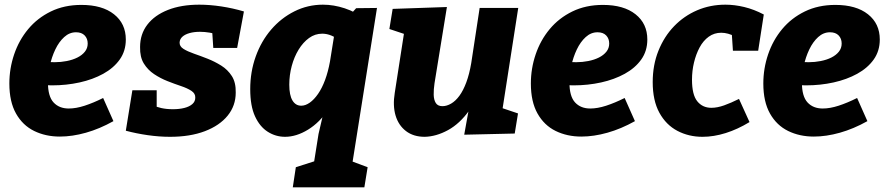

<svg xmlns="http://www.w3.org/2000/svg" viewBox="-20 -571 3786 821"><path d="M236 13Q175 13 126 -11Q77 -35 48.5 -85.5Q20 -136 20 -214Q20 -278 40.5 -338.5Q61 -399 100.5 -446.5Q140 -494 197.5 -522Q255 -550 328 -550Q417 -550 467.5 -510Q518 -470 518 -402Q518 -353 492 -316.5Q466 -280 421.5 -255.5Q377 -231 320.5 -218.5Q264 -206 203 -206Q191 -206 182.5 -206.5Q174 -207 168 -207L177 -307Q186 -306 195.5 -305.5Q205 -305 214 -305Q240 -305 265.5 -310Q291 -315 311 -325Q331 -335 343 -350Q355 -365 355 -385Q355 -406 342 -419.5Q329 -433 305 -433Q277 -433 254.5 -412.5Q232 -392 216.5 -359.5Q201 -327 193 -289.5Q185 -252 185 -218Q185 -159 209 -133Q233 -107 274 -107Q305 -107 342 -119Q379 -131 421 -152L465 -53Q406 -20 347.5 -3.5Q289 13 236 13Z M707 14Q661 14 612 7Q563 0 518 -12L546 -185H650V-91L629 -123Q647 -114 669.5 -109Q692 -104 719 -104Q747 -104 768.5 -109.5Q790 -115 802.5 -126Q815 -137 815 -153Q816 -171 798.5 -182.5Q781 -194 754 -203Q727 -212 696.5 -224Q666 -236 639 -254Q612 -272 595 -299.5Q578 -327 579 -370Q579 -425 610 -465.5Q641 -506 698 -528.5Q755 -551 832 -551Q877 -551 926.5 -543.5Q976 -536 1023 -522L994 -366H892L887 -442L912 -420Q897 -428 876 -431.5Q855 -435 835 -435Q810 -435 790.5 -429.5Q771 -424 760 -414Q749 -404 748 -390Q747 -373 764.5 -362Q782 -351 809.5 -341.5Q837 -332 867.5 -320Q898 -308 926 -290.5Q954 -273 971.5 -245.5Q989 -218 988 -175Q988 -119 953.5 -76.5Q919 -34 856 -10Q793 14 707 14Z M1232 230 1245 144 1395 96 1311 197 1342 2 1379 -157 1439 -248Q1425 -164 1386 -105.5Q1347 -47 1297 -16.5Q1247 14 1199 14Q1159 14 1125 -7.5Q1091 -29 1070.5 -73.5Q1050 -118 1050 -190Q1050 -264 1073.5 -329.5Q1097 -395 1139.5 -444.5Q1182 -494 1239 -522.5Q1296 -551 1361 -551Q1407 -551 1454 -535.5Q1501 -520 1547 -487L1475 -505L1503 -536L1592 -537L1475 201L1418 94L1552 144L1538 230ZM1268 -119Q1286 -119 1304.5 -132Q1323 -145 1340 -169.5Q1357 -194 1370 -229Q1383 -264 1391 -308L1413 -445L1440 -392Q1418 -410 1398 -418.5Q1378 -427 1358 -427Q1327 -427 1301.5 -408.5Q1276 -390 1257 -359Q1238 -328 1227.5 -289Q1217 -250 1217 -209Q1217 -164 1230.5 -141.5Q1244 -119 1268 -119Z M1796 14Q1748 14 1716 -10.5Q1684 -35 1671.5 -77Q1659 -119 1668 -174L1711 -451L1723 -421L1645 -447L1659 -533L1891 -541L1838 -215Q1834 -188 1834.5 -166Q1835 -144 1843.5 -130.5Q1852 -117 1872 -117Q1890 -117 1909 -128Q1928 -139 1944.5 -161.5Q1961 -184 1974 -219Q1987 -254 1995 -301L2031 -537H2196L2126 -87L2106 -116L2195 -86L2181 0L1965 5L1994 -156L2045 -247Q2028 -157 1987 -99.5Q1946 -42 1895.5 -14.5Q1845 13 1796 14Z M2466 13Q2405 13 2356 -11Q2307 -35 2278.5 -85.5Q2250 -136 2250 -214Q2250 -278 2270.5 -338.5Q2291 -399 2330.5 -446.5Q2370 -494 2427.5 -522Q2485 -550 2558 -550Q2647 -550 2697.5 -510Q2748 -470 2748 -402Q2748 -353 2722 -316.5Q2696 -280 2651.5 -255.5Q2607 -231 2550.5 -218.5Q2494 -206 2433 -206Q2421 -206 2412.5 -206.5Q2404 -207 2398 -207L2407 -307Q2416 -306 2425.5 -305.5Q2435 -305 2444 -305Q2470 -305 2495.5 -310Q2521 -315 2541 -325Q2561 -335 2573 -350Q2585 -365 2585 -385Q2585 -406 2572 -419.5Q2559 -433 2535 -433Q2507 -433 2484.5 -412.5Q2462 -392 2446.5 -359.5Q2431 -327 2423 -289.5Q2415 -252 2415 -218Q2415 -159 2439 -133Q2463 -107 2504 -107Q2535 -107 2572 -119Q2609 -131 2651 -152L2695 -53Q2636 -20 2577.5 -3.5Q2519 13 2466 13Z M2984 14Q2925 14 2876.5 -11.5Q2828 -37 2799.5 -89Q2771 -141 2771 -220Q2771 -293 2795.5 -354Q2820 -415 2862.5 -459Q2905 -503 2961 -527Q3017 -551 3082 -551Q3121 -551 3162.5 -541Q3204 -531 3246 -509L3222 -354H3114L3109 -430L3125 -414Q3093 -431 3064 -431Q3034 -431 3010.5 -414Q2987 -397 2971.5 -368Q2956 -339 2947.5 -303.5Q2939 -268 2939 -230Q2939 -166 2961.5 -138Q2984 -110 3022 -110Q3047 -110 3076.5 -120.5Q3106 -131 3140 -148L3185 -49Q3134 -18 3083 -2Q3032 14 2984 14Z M3460 13Q3399 13 3350 -11Q3301 -35 3272.5 -85.5Q3244 -136 3244 -214Q3244 -278 3264.5 -338.5Q3285 -399 3324.5 -446.5Q3364 -494 3421.5 -522Q3479 -550 3552 -550Q3641 -550 3691.5 -510Q3742 -470 3742 -402Q3742 -353 3716 -316.5Q3690 -280 3645.5 -255.5Q3601 -231 3544.5 -218.5Q3488 -206 3427 -206Q3415 -206 3406.5 -206.5Q3398 -207 3392 -207L3401 -307Q3410 -306 3419.5 -305.5Q3429 -305 3438 -305Q3464 -305 3489.5 -310Q3515 -315 3535 -325Q3555 -335 3567 -350Q3579 -365 3579 -385Q3579 -406 3566 -419.5Q3553 -433 3529 -433Q3501 -433 3478.5 -412.5Q3456 -392 3440.5 -359.5Q3425 -327 3417 -289.5Q3409 -252 3409 -218Q3409 -159 3433 -133Q3457 -107 3498 -107Q3529 -107 3566 -119Q3603 -131 3645 -152L3689 -53Q3630 -20 3571.5 -3.5Q3513 13 3460 13Z"/></svg>

Font: Bitter Thin ExtraBold
Style: Italic
Weight: 800
Italic angle: -9°
Version: Version 2.002